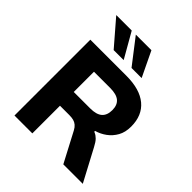

<svg xmlns="http://www.w3.org/2000/svg" viewBox="-249 -1101 1262 1262"><g transform="rotate(45 382.5 -470.0)"><path d="M94 0V-705H429Q555 -705 621.5 -649.5Q688 -594 688 -491Q688 -438 667 -400.5Q646 -363 612.5 -338.5Q579 -314 540 -303V-296L546 -293Q563 -286 578.5 -270.5Q594 -255 611 -222L729 0H548L439 -207Q429 -226 416 -237Q403 -248 386.5 -252.5Q370 -257 347 -257H260V0ZM260 -385H413Q470 -385 497 -408.5Q524 -432 524 -480Q524 -527 496.5 -550Q469 -573 410 -573H260ZM417 -765 282 -940H427L511 -765ZM251 -765 100 -940H244L344 -765Z"/></g></svg>

Font: Nunito Sans 6pt ExtraBold
Style: Regular
Weight: 800
Version: Version 3.101;gftools[0.9.27]